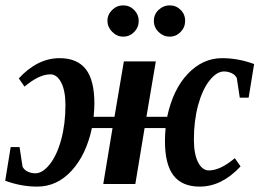

<svg xmlns="http://www.w3.org/2000/svg" viewBox="-20 -689 993 719"><path d="M225.1 -295.4Q225.1 -349.1 209.2 -379.9Q193.4 -410.6 168.5 -410.6Q126.5 -410.6 71.8 -364.7L50.3 -395.5Q120.6 -471.2 203.1 -471.2Q269 -471.2 301.3 -429.9Q333.5 -388.7 333.5 -300.3Q333.5 -283.7 330.6 -251.5H408.7L443.8 -459H563.5L528.3 -251.5H606Q627.9 -354.5 683.6 -412.8Q739.3 -471.2 811.5 -471.2Q872.1 -471.2 931.6 -449.2L911.1 -323.2H877.9L866.7 -397Q859.9 -409.7 846.4 -415.5Q833 -421.4 818.8 -421.4Q791.5 -421.4 764.6 -387.5Q737.8 -353.5 721.9 -295.2Q706.1 -236.8 706.1 -166Q706.1 -112.3 721.7 -81.5Q737.3 -50.8 762.7 -50.8Q804.7 -50.8 859.4 -96.7L880.9 -65.9Q810.5 9.8 728 9.8Q661.6 9.8 629.6 -32Q597.7 -73.7 597.7 -161.1Q597.7 -182.6 600.1 -209.5H521.5L486.8 0H366.7L401.4 -209.5H324.2Q302.7 -108.9 248 -49.6Q193.4 9.8 119.6 9.8Q59.1 9.8 -0.5 -12.2L20 -138.2H53.2L64.5 -64.5Q71.3 -51.8 84.7 -45.9Q98.1 -40 112.3 -40Q139.6 -40 166.5 -74Q193.4 -107.9 209.2 -166.5Q225.1 -225.1 225.1 -295.4ZM615.2 -551.8Q591.8 -551.8 574 -569.1Q556.2 -586.4 556.2 -610.8Q556.2 -635.3 574 -652.1Q591.8 -668.9 615.2 -668.9Q639.2 -668.9 656.2 -652.3Q673.3 -635.7 673.3 -610.8Q673.3 -586.4 656.2 -569.1Q639.2 -551.8 615.2 -551.8ZM441.4 -551.8Q418 -551.8 400.1 -569.8Q382.3 -587.9 382.3 -610.8Q382.3 -634.3 399.9 -651.6Q417.5 -668.9 441.4 -668.9Q465.3 -668.9 482.4 -651.6Q499.5 -634.3 499.5 -610.8Q499.5 -586.4 482.4 -569.1Q465.3 -551.8 441.4 -551.8Z"/></svg>

Font: Tinos
Style: Bold Italic
Weight: 700
Italic angle: -16.333°
Designer: Steve Matteson
Foundry: Monotype Imaging Inc.
Version: Version 1.23